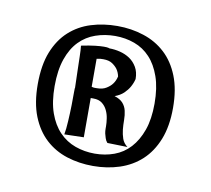

<svg xmlns="http://www.w3.org/2000/svg" viewBox="-45 -733 413 376"><g transform="rotate(10 161.5 -545.0)"><path d="M26.9 -544.9Q26.9 -583 37.4 -609.4Q47.9 -635.7 66.2 -652.3Q84.5 -668.9 108.9 -676.5Q133.3 -684.1 161.1 -684.1Q189 -684.1 213.6 -676Q238.3 -668 256.6 -651.1Q274.9 -634.3 285.4 -607.9Q295.9 -581.5 295.9 -544.9Q295.9 -508.3 285.4 -481.9Q274.9 -455.6 256.6 -438.7Q238.3 -421.9 213.6 -413.8Q189 -405.8 161.1 -405.8Q133.3 -405.8 108.9 -413.6Q84.5 -421.4 66.2 -438.2Q47.9 -455.1 37.4 -481.4Q26.9 -507.8 26.9 -544.9ZM60.1 -546.9Q60.1 -515.6 67.9 -493.7Q75.7 -471.7 89.4 -457.5Q103 -443.4 121.3 -436.8Q139.6 -430.2 160.2 -430.2Q180.7 -430.2 198.7 -436.8Q216.8 -443.4 230 -457.8Q243.2 -472.2 251 -494.1Q258.8 -516.1 258.8 -546.9Q258.8 -578.1 251 -600.3Q243.2 -622.6 230 -636.7Q216.8 -650.9 198.7 -657.5Q180.7 -664.1 160.2 -664.1Q139.6 -664.1 121.3 -657.7Q103 -651.4 89.4 -637.5Q75.7 -623.5 67.9 -601.1Q60.1 -578.6 60.1 -546.9ZM181.2 -455.1Q177.7 -459 176.3 -463.9Q174.8 -468.8 173.8 -472.7Q172.9 -477.5 172.9 -481.9V-486.8Q172.9 -493.7 171.6 -502.2Q170.4 -510.7 166.7 -518.3Q163.1 -525.9 156.5 -531Q149.9 -536.1 139.2 -536.1H133.8V-458L95.2 -457Q97.2 -467.3 98.1 -483.9Q99.1 -500.5 99.4 -515.9Q99.6 -531.2 99.6 -541.5Q99.6 -551.8 100.1 -549.8Q99.6 -568.4 99.1 -585Q98.6 -599.1 98.4 -613Q98.1 -627 97.2 -633.8Q113.8 -637.2 124.5 -638.4Q135.3 -639.6 141.8 -639.6Q148.4 -639.6 150.9 -638.9Q153.3 -638.2 152.8 -638.2Q163.6 -638.2 174.3 -635.5Q185.1 -632.8 193.8 -627Q202.6 -621.1 208.3 -611.3Q213.9 -601.6 213.9 -587.9Q211.9 -579.6 207.5 -571.8Q203.6 -564.9 196.8 -558.3Q189.9 -551.8 179.2 -547.9Q190.4 -544.4 196 -538.1Q201.7 -531.7 203.6 -523.2Q205.6 -514.6 205.6 -505.1Q205.6 -495.6 206.5 -486.3Q207.5 -477.1 210.4 -468.5Q213.4 -460 221.2 -454.1ZM179.2 -586.9Q177.7 -594.7 173.3 -601.1Q169.4 -606.4 162.8 -610.8Q156.2 -615.2 145 -615.2Q142.1 -615.2 138.9 -615Q135.7 -614.7 131.8 -613.8V-558.1Q135.3 -557.1 137.5 -557.1Q139.6 -557.1 142.1 -557.1Q153.8 -557.1 161.1 -561.8Q168.5 -566.4 172.4 -571.8Q177.2 -578.1 179.2 -586.9Z"/></g></svg>

Font: Rum Raisin
Style: Regular
Weight: 400
Designer: Astigmatic (AOETI)
Foundry: Astigmatic (AOETI)
Version: Version 1.000